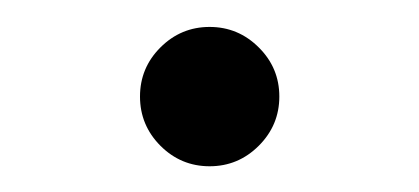

<svg xmlns="http://www.w3.org/2000/svg" viewBox="-20 -569 314 144"><path d="M137.2 -444.3Q115.7 -444.3 100.3 -459.7Q85 -475.1 85 -496.6Q85 -518.1 100.3 -533.4Q115.7 -548.8 137.2 -548.8Q158.7 -548.8 174.1 -533.4Q189.5 -518.1 189.5 -496.6Q189.5 -475.1 174.1 -459.7Q158.7 -444.3 137.2 -444.3Z"/></svg>

Font: Inter 16pt Light
Style: Regular
Weight: 300
Version: Version 4.001;git-66647c0bb